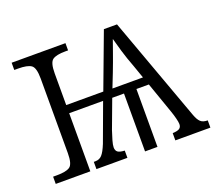

<svg xmlns="http://www.w3.org/2000/svg" viewBox="-96 -667 904 798"><g transform="rotate(-20 356.0 -268.0)"><path d="M24 0V-32H41Q82 -32 98.5 -43.5Q115 -55 115 -103V-433Q115 -481 98.5 -492.5Q82 -504 41 -504H24V-536H262V-504H250Q210 -504 193.5 -492.5Q177 -481 177 -433V-293H341L432 -536H490L658 -74Q666 -52 676.5 -42Q687 -32 708 -32V0H553V-32Q575 -33 583.5 -39Q592 -45 592 -58Q592 -67 587.5 -84.5Q583 -102 577 -119L529 -256H474V0H419V-256H367L320 -130Q313 -109 307.5 -90Q302 -71 302 -60Q302 -46 310.5 -39.5Q319 -33 341 -32V0H204V-32H211Q229 -32 240.5 -44.5Q252 -57 265 -89L327 -257H177V0ZM381 -292H516L496 -349Q480 -391 469.5 -426.5Q459 -462 453 -485Q445 -463 433.5 -430Q422 -397 405 -353Z"/></g></svg>

Font: Noto Serif SemiCondensed Light
Style: Regular
Weight: 300
Width: 4
Designer: Monotype Design Team
Foundry: Monotype Imaging Inc.
Version: Version 2.013